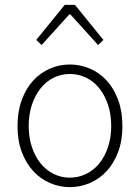

<svg xmlns="http://www.w3.org/2000/svg" viewBox="-20 -757 575 789"><path d="M267 12Q224 12 185 -5Q146 -22 116.5 -54Q87 -86 69.5 -132.5Q52 -179 52 -239Q52 -299 69.5 -346.5Q87 -394 116.5 -426Q146 -458 185 -475Q224 -492 267 -492Q310 -492 349.5 -475Q389 -458 418.5 -426Q448 -394 465.5 -346.5Q483 -299 483 -239Q483 -179 465.5 -132.5Q448 -86 418.5 -54Q389 -22 349.5 -5Q310 12 267 12ZM267 -27Q303 -27 334.5 -42.5Q366 -58 388.5 -86Q411 -114 424 -153Q437 -192 437 -239Q437 -287 424 -326Q411 -365 388.5 -393.5Q366 -422 334.5 -437.5Q303 -453 267 -453Q231 -453 200 -437.5Q169 -422 146.5 -393.5Q124 -365 111 -326Q98 -287 98 -239Q98 -192 111 -153Q124 -114 146.5 -86Q169 -58 200 -42.5Q231 -27 267 -27ZM129 -593 246 -737H288L405 -593L383 -572L269 -698H265L151 -572Z"/></svg>

Font: Giro Light
Style: Regular
Weight: 300
Designer: Paul D. Hunt
Foundry: Adobe Systems Incorporated
Version: Version 1.000;PS 1.0;hotconv 1.0.88;makeotf.lib2.5.647800